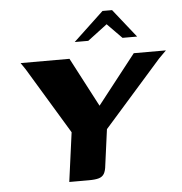

<svg xmlns="http://www.w3.org/2000/svg" viewBox="-48 -674 684 720"><g transform="rotate(-5 294.0 -314.0)"><path d="M184 0 209 -185 58 -435 41 -460H225L322 -275L467 -460H588L560 -432L342 -185L324 -51Q322 -30 315.5 -19Q309 -8 295.5 -4Q282 0 258 0ZM250 -521 364 -628H400L485 -521H430L375 -577L301 -521Z"/></g></svg>

Font: Genos SemiBold
Style: Italic
Weight: 600
Italic angle: -8°
Version: Version 1.010